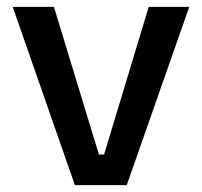

<svg xmlns="http://www.w3.org/2000/svg" viewBox="-20 -539 587 559"><path d="M198 0 17 -519H137L268 -89H283L413 -519H531L349 0Z"/></svg>

Font: Bricolage Grotesque 10pt Medium
Style: Regular
Weight: 500
Designer: Mathieu Triay
Foundry: Atelier Triay
Version: Version 1.000; ttfautohint (v1.8.4.7-5d5b);gftools[0.9.32]